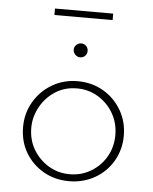

<svg xmlns="http://www.w3.org/2000/svg" viewBox="-51 -720 612 769"><g transform="rotate(5 255.5 -335.0)"><path d="M53 -194Q53 -249 80 -295Q107 -341 153 -368Q199 -395 255 -395Q313 -395 359 -368Q405 -341 431.5 -295Q458 -249 458 -194Q458 -138 431.5 -92Q405 -46 358.5 -19.5Q312 7 255 7Q198 7 152.5 -19Q107 -45 80 -90Q53 -135 53 -194ZM86 -193Q86 -145 108.5 -106.5Q131 -68 169.5 -44.5Q208 -21 255 -21Q302 -21 340.5 -44Q379 -67 401.5 -106Q424 -145 424 -193Q424 -241 401.5 -280Q379 -319 340.5 -342.5Q302 -366 255 -366Q206 -366 168 -341.5Q130 -317 108 -277Q86 -237 86 -193ZM228 -520Q228 -531 236.5 -539Q245 -547 256 -547Q268 -547 276 -539Q284 -531 284 -519Q284 -507 276 -499Q268 -491 256 -491Q245 -491 236.5 -499.5Q228 -508 228 -520ZM139 -677H373V-651H139Z"/></g></svg>

Font: Josefin Sans Thin ExtraLight
Style: Regular
Weight: 250
Version: Version 2.001